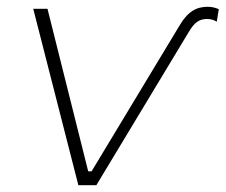

<svg xmlns="http://www.w3.org/2000/svg" viewBox="-20 -546 665 566"><path d="M536 -451C554 -482 569 -490 591 -490C602 -490 611 -487 619 -482L625 -519C615 -523 606 -526 593 -526C560 -526 534 -514 507 -467L250 -41H240L120 -520H78L211 0H264Z"/></svg>

Font: Fixel Display 20240404 ExLight
Style: Italic
Weight: 200
Italic angle: -10°
Designer: AlfaBravo + MacPaw
Foundry: Kyrylo Tkachov, Marchela Mozhyna, Serhii Makarenko, Maria Weinstein, Zakhar Kryvoshyya
Version: Version 1.211;Glyphs 3.2 (3225)